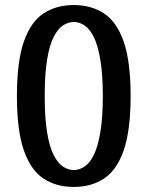

<svg xmlns="http://www.w3.org/2000/svg" viewBox="-20 -730 583 760"><path d="M272 10Q203 10 152.5 -23Q102 -56 74.5 -134.5Q47 -213 47 -350Q47 -487 74.5 -565.5Q102 -644 152.5 -677Q203 -710 272 -710Q341 -710 391.5 -677Q442 -644 469.5 -565.5Q497 -487 497 -350Q497 -213 469.5 -134.5Q442 -56 391.5 -23Q341 10 272 10ZM272 -57Q294 -57 314.5 -70.5Q335 -84 351 -116Q367 -148 377 -205.5Q387 -263 387 -350Q387 -437 377 -494.5Q367 -552 351 -584Q335 -616 314.5 -629.5Q294 -643 272 -643Q250 -643 229.5 -629.5Q209 -616 192.5 -584Q176 -552 166.5 -494.5Q157 -437 157 -350Q157 -263 166.5 -205.5Q176 -148 192.5 -116Q209 -84 229.5 -70.5Q250 -57 272 -57Z"/></svg>

Font: Cuprum SemiBold
Style: Regular
Weight: 600
Designer: Jovanny Lemonad
Foundry: Jovanny Lemonad
Version: Version 3.000